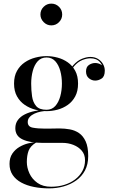

<svg xmlns="http://www.w3.org/2000/svg" viewBox="-20 -779 626 1059"><path d="M250.5 260Q207 260 167.5 252.2Q128 244.5 97.5 228Q67 211.5 49.8 186Q32.5 160.5 32.5 125Q32.5 91 48.2 68Q64 45 87.2 31.5Q110.5 18 134.5 12Q158.5 6 175.5 6H181Q147.5 26 137.8 52.2Q128 78.5 128 114.5Q128 146 142.5 177.5Q157 209 186.8 230Q216.5 251 262 251Q301.5 251 335.2 240.5Q369 230 394.5 210.5Q420 191 434.5 164.2Q449 137.5 449 105Q449 73.5 431.2 52.5Q413.5 31.5 385 20.2Q356.5 9 324 9Q313.5 9 291.2 9Q269 9 246.5 9Q224 9 213 9Q145.5 9 105 -9.8Q64.5 -28.5 64.5 -72Q64.5 -98 78.5 -117Q92.5 -136 117 -148.2Q141.5 -160.5 173 -166.8Q204.5 -173 240 -173V-167Q224 -167 205.5 -163.5Q187 -160 170.5 -152.5Q154 -145 143.5 -133.5Q133 -122 133 -106Q133 -80 160.8 -74.8Q188.5 -69.5 229.5 -69.5Q247 -69.5 259.2 -69.8Q271.5 -70 283 -70.2Q294.5 -70.5 308.5 -70.5Q336.5 -70.5 364.8 -65.5Q393 -60.5 415.8 -45Q438.5 -29.5 452.5 0.8Q466.5 31 466.5 82Q466.5 127.5 448.8 161Q431 194.5 400.5 216.2Q370 238 331.5 249Q293 260 250.5 260ZM236.5 -166Q206 -166 174.5 -174.2Q143 -182.5 116.5 -200.5Q90 -218.5 73.8 -247.5Q57.5 -276.5 57.5 -318Q57.5 -359.5 73.8 -388.2Q90 -417 116.5 -435Q143 -453 174.5 -461.2Q206 -469.5 236.5 -469.5Q267 -469.5 297.8 -461.2Q328.5 -453 354 -435Q379.5 -417 395 -388.2Q410.5 -359.5 410.5 -318Q410.5 -276.5 395 -247.5Q379.5 -218.5 354 -200.5Q328.5 -182.5 297.8 -174.2Q267 -166 236.5 -166ZM236.5 -173.5Q266 -173.5 284.8 -194.2Q303.5 -215 312.5 -248Q321.5 -281 321.5 -318Q321.5 -355 312.5 -388Q303.5 -421 284.8 -441.5Q266 -462 236.5 -462Q207 -462 188.2 -441.5Q169.5 -421 160.8 -388Q152 -355 152 -318Q152 -281 156.8 -248Q161.5 -215 179.2 -194.2Q197 -173.5 236.5 -173.5ZM505 -334.5Q486 -334.5 470.2 -347.5Q454.5 -360.5 454.5 -385Q454.5 -410 470.8 -420.8Q487 -431.5 505 -431.5Q523.5 -431.5 540.2 -420.8Q557 -410 557 -389.5H550Q550 -414 531.8 -435.8Q513.5 -457.5 478.5 -457.5Q458.5 -457.5 434 -447.8Q409.5 -438 388.5 -413.5Q367.5 -389 357.5 -345L351.5 -348.5Q361.5 -394 384 -419.2Q406.5 -444.5 432.2 -454.8Q458 -465 478 -465Q502.5 -465 520.5 -454Q538.5 -443 548.2 -425.8Q558 -408.5 558 -389.5Q558 -357.5 540.8 -346Q523.5 -334.5 505 -334.5ZM263 -639Q238.5 -639 220.8 -657Q203 -675 203 -699Q203 -724 220.8 -741.5Q238.5 -759 263 -759Q288 -759 305.5 -741.5Q323 -724 323 -699Q323 -674.5 305.5 -656.8Q288 -639 263 -639Z"/></svg>

Font: Bodoni Moda 28pt
Style: Regular
Weight: 400
Designer: Owen Earl
Foundry: indestructible type
Version: Version 2.005